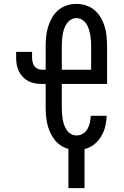

<svg xmlns="http://www.w3.org/2000/svg" viewBox="-20 -763 640 988"><path d="M332 205V3Q311 -2 292.5 -14.5Q274 -27 260.5 -44.5Q247 -62 238 -82Q229 -102 224 -123Q219 -144 217 -166Q215 -188 215 -210V-331H197Q178 -331 160 -334Q142 -337 126 -345.5Q110 -354 97.5 -367Q85 -380 77 -396.5Q69 -413 66 -431Q63 -449 63 -467V-496H145V-467Q145 -456 147.5 -444.5Q150 -433 156.5 -423.5Q163 -414 174 -409Q185 -404 197 -404H215V-525Q215 -550 217.5 -575.5Q220 -601 227.5 -625Q235 -649 247.5 -671.5Q260 -694 279.5 -710.5Q299 -727 323.5 -735Q348 -743 373 -743Q399 -743 423.5 -735Q448 -727 467 -710.5Q486 -694 499 -671.5Q512 -649 519 -625Q526 -601 528.5 -575.5Q531 -550 531 -525V-331H298V-210Q298 -195 299 -180Q300 -165 302.5 -150Q305 -135 310 -120.5Q315 -106 323.5 -93.5Q332 -81 345.5 -73.5Q359 -66 374 -66Q392 -66 407 -75.5Q422 -85 430.5 -100Q439 -115 442.5 -132Q446 -149 447 -167H529Q528 -139 521.5 -112Q515 -85 500.5 -61Q486 -37 464 -19.5Q442 -2 415 4V205ZM449 -404V-525Q449 -540 448 -555Q447 -570 444 -585Q441 -600 436.5 -614.5Q432 -629 423.5 -641.5Q415 -654 401.5 -662Q388 -670 373 -670Q358 -670 345 -662Q332 -654 323.5 -641.5Q315 -629 310 -614.5Q305 -600 302.5 -585Q300 -570 299 -555Q298 -540 298 -525V-404Z"/></svg>

Font: Zed Mono Extended
Style: Regular
Weight: 400
Width: 7
Monospace: yes
Designer: Belleve Invis
Foundry: Belleve Invis
Version: Version 1.0.0; ttfautohint (v1.8.4)